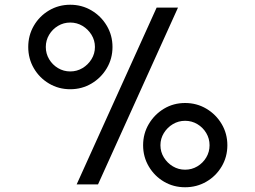

<svg xmlns="http://www.w3.org/2000/svg" viewBox="-20 -777 1076 809"><path d="M276 -401Q227 -401 186.5 -425Q146 -449 122.5 -489.5Q99 -530 99 -579Q99 -628 122.5 -668.5Q146 -709 186.5 -733Q227 -757 276 -757Q325 -757 365.5 -733Q406 -709 430 -668.5Q454 -628 454 -579Q454 -530 430 -489.5Q406 -449 365.5 -425Q325 -401 276 -401ZM303 0 640 -745H730L393 0ZM276 -476Q304 -476 327.5 -490Q351 -504 365.5 -527.5Q380 -551 380 -579Q380 -607 365.5 -630.5Q351 -654 327.5 -668Q304 -682 276 -682Q248 -682 224.5 -668Q201 -654 187 -630.5Q173 -607 173 -579Q173 -551 187 -527.5Q201 -504 224.5 -490Q248 -476 276 -476ZM760 12Q711 12 671 -11.5Q631 -35 607 -75.5Q583 -116 583 -165Q583 -214 607 -254.5Q631 -295 671 -319Q711 -343 760 -343Q809 -343 849.5 -319Q890 -295 914 -254.5Q938 -214 938 -165Q938 -116 914 -75.5Q890 -35 849.5 -11.5Q809 12 760 12ZM760 -62Q788 -62 811.5 -76Q835 -90 849 -113.5Q863 -137 863 -165Q863 -193 849 -216.5Q835 -240 811.5 -254Q788 -268 760 -268Q732 -268 708.5 -254Q685 -240 670.5 -216.5Q656 -193 656 -165Q656 -137 670.5 -113.5Q685 -90 708.5 -76Q732 -62 760 -62Z"/></svg>

Font: Plus Jakarta Text Light
Style: Regular
Weight: 300
Designer: Gumpita Rahayu
Foundry: Tokotype Studio
Version: Version 1.000